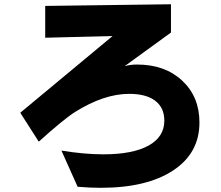

<svg xmlns="http://www.w3.org/2000/svg" viewBox="-20 -810 1040 902"><path d="M75.2 -280.3 508.8 -640.6 192.4 -632.8V-782.2L783.2 -790V-657.2L565.4 -499Q590.8 -506.8 624 -506.8Q754.9 -506.8 835.9 -431.2Q917 -355.5 917 -234.4Q917 -90.8 793.5 -9.3Q669.9 72.3 453.1 72.3Q400.4 72.3 344.7 67.4L268.6 -102.5Q376 -85 465.8 -85Q603.5 -85 677.7 -126Q752 -167 752 -243.2Q752 -303.7 709.5 -336.4Q667 -369.1 586.9 -369.1Q468.8 -369.1 333 -284.2Q280.3 -251 162.1 -144.5Z"/></svg>

Font: GenEi M Gothic v2 Heavy
Style: Regular
Weight: 800
Version: Version 2.0